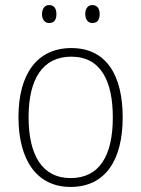

<svg xmlns="http://www.w3.org/2000/svg" viewBox="-20 -729 559 759"><path d="M146 -673C146 -653 156 -638 174 -638C195 -638 203 -652 203 -673C203 -694 195 -709 174 -709C156 -709 146 -693 146 -673ZM317 -674C317 -653 327 -638 345 -638C366 -638 374 -652 374 -674C374 -694 365 -709 345 -709C327 -709 317 -694 317 -674ZM465 -265C465 -428 403 -539 262 -539C128 -539 53 -438 53 -266C53 -97 125 10 259 10C397 10 465 -97 465 -265ZM93 -266C93 -417 149 -505 262 -505C380 -505 426 -406 426 -265C426 -115 374 -25 259 -25C146 -25 93 -117 93 -266Z"/></svg>

Font: Noto Sans Devanagari SemiCondensed ExtraLight
Style: Regular
Weight: 200
Width: 4
Designer: Jelle Bosma - Monotype Design Team
Foundry: Monotype Imaging Inc.
Version: Version 2.004